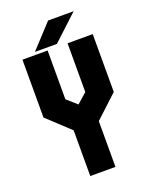

<svg xmlns="http://www.w3.org/2000/svg" viewBox="-156 -931 797 1014"><g transform="rotate(-20 242.5 -424.0)"><path d="M171.5 0V-257L45 -375V-700H186.5V-426L242.5 -376.5L298.5 -426V-700H440V-375L313 -257V0ZM121 -716 243 -848H386.5L244.5 -716Z"/></g></svg>

Font: Tourney Condensed Black
Style: Regular
Weight: 900
Width: 3
Designer: Tyler Finck
Foundry: Etcetera Type Co
Version: Version 1.010; ttfautohint (v1.8.3)